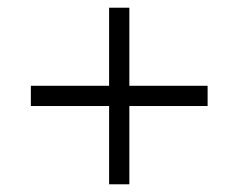

<svg xmlns="http://www.w3.org/2000/svg" viewBox="-20 -609 618 498"><path d="M263 -131V-334H60V-386.5H263V-589H315.5V-386.5H518.5V-334H315.5V-131Z"/></svg>

Font: Vela Sans Light
Style: Regular
Weight: 300
Designer: Principal design: Mikhail Sharanda - project Manrope.
Design modification: Ravid Balaliev
Foundry: Mikhail Sharanda
Version: Version 1.001